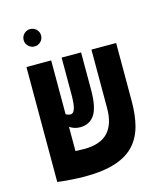

<svg xmlns="http://www.w3.org/2000/svg" viewBox="-114 -849 815 945"><g transform="rotate(-15 293.0 -376.5)"><path d="M200.2 9.3Q172.9 9.3 132.6 6.6Q92.3 3.9 63.5 0V-0.5H62.5V-585.9H188.5V-312Q198.7 -304.7 213.4 -304.7Q227.5 -304.7 234.6 -326.9Q241.7 -349.1 241.7 -399.4V-585.9H340.8V-395Q340.8 -306.6 315.7 -268.8Q290.5 -231 242.2 -231Q225.6 -231 212.2 -235.6Q198.7 -240.2 188.5 -247.6V-124Q219.2 -122.6 232.4 -122.6Q315.4 -122.6 354.5 -164.3Q393.6 -206.1 393.6 -287.6V-585.9H519.5V-287.6Q519.5 -219.7 505.4 -165Q491.2 -110.4 456.3 -71.3Q421.4 -32.2 359.1 -11.5Q296.9 9.3 200.2 9.3ZM127.9 -673.3Q109.9 -673.3 96.7 -686.3Q83.5 -699.2 83.5 -717.3Q83.5 -735.8 96.7 -748.8Q109.9 -761.7 127.9 -761.7Q146.5 -761.7 159.4 -748.8Q172.4 -735.8 172.4 -717.3Q172.4 -699.2 159.4 -686.3Q146.5 -673.3 127.9 -673.3Z"/></g></svg>

Font: Cascadia Code PL
Style: Bold
Weight: 700
Monospace: yes
Designer: Aaron Bell
Foundry: Saja Typeworks
Version: Version 2404.023; ttfautohint (v1.8.4)